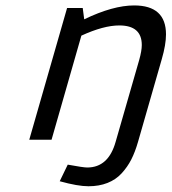

<svg xmlns="http://www.w3.org/2000/svg" viewBox="-20 -499 616 689"><path d="M408.2 -407.7Q351.6 -407.7 272 -371.1L165 2.4H85L220.7 -470.2H276.9L282.2 -429.7Q385.3 -479.5 461.4 -479.5Q575.7 -479.5 575.7 -375.5Q575.7 -338.9 560.5 -286.6L475.1 10.7Q464.8 46.4 451.2 73.2Q437.5 100.1 416.7 122.8Q396 145.5 365.7 157.5Q335.4 169.4 297.4 169.4Q259.3 169.4 194.3 151.4L223.1 91.8Q278.8 102.1 293 102.1Q369.1 102.1 395 9.8L479.5 -283.7Q488.8 -316.9 488.8 -337.4Q488.8 -407.7 408.2 -407.7Z"/></svg>

Font: Cantarell
Style: Italic
Weight: 400
Italic angle: -16°
Designer: Dave Crossland
Version: Version 1.004